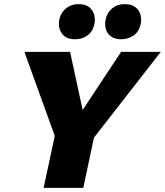

<svg xmlns="http://www.w3.org/2000/svg" viewBox="-20 -909 798 929"><path d="M412 -214 331 -303 566 -658H758ZM191 0 262 -330H453L383 0ZM255 -224 98 -658H319L396 -303ZM343 -719Q311 -719 292.5 -733.5Q274 -748 268 -770.5Q262 -793 268 -819Q277 -851 301 -870Q325 -889 361 -889Q392 -889 410.5 -875Q429 -861 435.5 -838.5Q442 -816 436 -790Q428 -755 402.5 -737Q377 -719 343 -719ZM566 -719Q535 -719 516 -733.5Q497 -748 491.5 -770.5Q486 -793 492 -819Q500 -851 524.5 -870Q549 -889 584 -889Q615 -889 634 -875Q653 -861 659.5 -838.5Q666 -816 660 -790Q652 -755 626 -737Q600 -719 566 -719Z"/></svg>

Font: Ysabeau Infant Black
Style: Italic
Weight: 900
Italic angle: -12°
Designer: Christian Thalmann (Catharsis Fonts)
Version: Version 2.001;gftools[0.9.30]; featfreeze: ss01,ss02,lnum